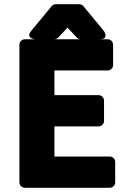

<svg xmlns="http://www.w3.org/2000/svg" viewBox="-20 -865 622 910"><path d="M72 0C72 11 82 25 97 25H501C512 25 526 15 526 0V-98C526 -109 516 -123 501 -123H238V-266H448C459 -266 473 -276 473 -291V-389C473 -400 463 -414 448 -414H238V-531H491C502 -531 516 -541 516 -556V-654C516 -665 506 -679 491 -679H97C86 -679 72 -669 72 -654ZM238 -679C244 -679 251 -682 256 -687L300 -734L344 -687C348 -683 355 -679 362 -679H452C502 -679 471 -720 471 -720L375 -836C370 -842 363 -845 356 -845H244C237 -845 230 -842 225 -836L129 -720C97 -682 148 -679 148 -679Z"/></svg>

Font: Falling Sky
Style: Blk
Weight: 900
Designer: Paul D. Hunt
Foundry: Adobe Systems Incorporated
Version: Version 1.02